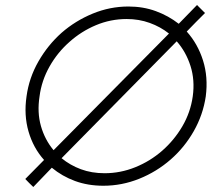

<svg xmlns="http://www.w3.org/2000/svg" viewBox="-20 -734 845 767"><path d="M86 -349Q75 -274 94 -208.5Q113 -143 156 -95Q137 -76 118.5 -57Q100 -38 81 -19Q88 -11 96.5 -3Q105 5 113 13Q131 -6 150 -25.5Q169 -45 187 -64Q228 -30 279.5 -11Q331 8 393 8Q467 8 536.5 -20Q606 -48 662 -97Q717 -145 754 -210Q791 -275 802 -349Q812 -426 791 -492.5Q770 -559 726 -608Q744 -627 762 -645L799 -682L767 -714L694 -639Q653 -671 602.5 -689.5Q552 -708 493 -708Q419 -708 350 -679.5Q281 -651 226 -603Q171 -554 133.5 -488.5Q96 -423 86 -349ZM398 -42Q346 -42 303 -58Q260 -74 226 -102Q342 -220 456 -335.5Q570 -451 686 -569Q723 -527 741 -470.5Q759 -414 750 -349Q741 -285 708.5 -229.5Q676 -174 628 -132Q580 -90 520.5 -66Q461 -42 398 -42ZM138 -349Q146 -412 178 -468.5Q210 -525 258 -567Q305 -609 363.5 -633.5Q422 -658 486 -658Q535 -658 578 -642.5Q621 -627 655 -600Q520 -464 424.5 -367Q329 -270 194 -134Q159 -176 143.5 -230.5Q128 -285 138 -349Z"/></svg>

Font: Josefin Slab Thin Medium
Style: Italic
Weight: 500
Italic angle: -12°
Version: Version 2.000